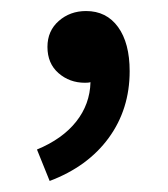

<svg xmlns="http://www.w3.org/2000/svg" viewBox="-20 -151 304 348"><path d="M215 -22Q215 47 177 99Q139 151 70 177L47 120Q93 101 118 69.5Q143 38 144 -2Q141 -1 134 -1Q106 -1 86 -18.5Q66 -36 66 -66Q66 -95 86.5 -113Q107 -131 136 -131Q173 -131 194 -102Q215 -73 215 -22Z"/></svg>

Font: Assistant SemiBold
Style: Regular
Weight: 600
Designer: Hebrew By Ben Nathan, Latin by Paul Hunt
Version: Version 2.001; ttfautohint (v1.6)